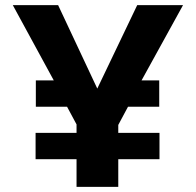

<svg xmlns="http://www.w3.org/2000/svg" viewBox="-20 -730 766 750"><path d="M516 -710 360 -384 207 -710H30L190 -416H120V-313H242L279 -244V-211H119V-108H279V0H442V-108H603V-211H442V-242L480 -313H602V-416H533L695 -710Z"/></svg>

Font: RT Raleway ExtraBold
Style: Regular
Weight: 400
Designer: Matt McInerney, Pablo Impallari, Rodrigo Fuenzalida — Edited by Milan Moffatt in April 2016
Foundry: Matt McInerney, Pablo Impallari, Rodrigo Fuenzalida — Edited by Milan Moffatt in April 2016
Version: Version 3.001